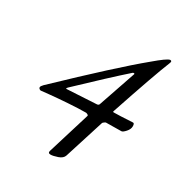

<svg xmlns="http://www.w3.org/2000/svg" viewBox="-147 -532 775 820"><g transform="rotate(30 241.0 -122.0)"><path d="M43 -61Q275 -283 388 -376Q443 -423 457 -425H458Q468 -425 463 -413Q432 -337 358 -116Q355 -110 361 -110Q384 -110 454 -114Q461 -114 461 -99Q461 -85 448.5 -71Q436 -57 429 -57Q418 -57 391.5 -56.5Q365 -56 354 -56Q351 -56 345.5 -51.5Q340 -47 340 -46L278 150Q273 166 251 173.5Q229 181 217 181Q203 181 207 168L271 -41Q272 -45 266.5 -47.5Q261 -50 259 -50Q225 -50 173 -46.5Q121 -43 82 -39L44 -35Q41 -35 37 -38Q33 -41 33 -45Q33 -51 43 -61ZM279 -104Q290 -104 292 -112L355 -296Q355 -297 354 -298Q350 -300 346 -297Q268 -228 139 -105Q130 -96 136 -96Z"/></g></svg>

Font: EB Garamond 12
Style: Italic
Weight: 400
Italic angle: -17°
Version: Version 0.016; ttfautohint (v1.8.4)